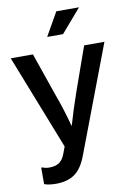

<svg xmlns="http://www.w3.org/2000/svg" viewBox="-104 -844 740 1082"><g transform="rotate(-10 266.0 -303.5)"><path d="M221.2 -648.9 296.9 -782.2H426.8L312 -648.9ZM127 174.8Q86.9 174.8 60.1 165V70.8H67.9Q84.5 78.1 105 78.1Q140.1 78.1 161.4 64.2Q182.6 50.3 194.8 19L210.9 -23.9L-2 -565.9H125L211.9 -314.9Q242.2 -233.9 270 -129.9Q296.9 -223.1 329.1 -314.9L418 -565.9H534.2L303.2 43.9Q276.4 116.2 234.4 145.5Q192.4 174.8 127 174.8Z"/></g></svg>

Font: BDO Grotesk Medium
Style: Regular
Weight: 500
Designer: Deni Anggara
Foundry: Lokal Container
Version: Version 2.000